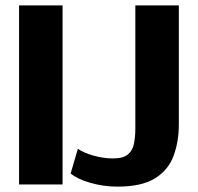

<svg xmlns="http://www.w3.org/2000/svg" viewBox="-20 -687 737 715"><path d="M51 0V-667H213V0ZM646 -224Q646 -160 626.5 -107Q607 -54 557.5 -23Q508 8 417 8Q366 8 317 -6Q268 -20 243 -41L270 -133Q291 -118 328 -107.5Q365 -97 401 -97Q439 -97 456.5 -112Q474 -127 479 -152.5Q484 -178 484 -208V-667H646Z"/></svg>

Font: Epunda Sans ExtraBold
Style: Regular
Weight: 800
Designer: Simon Atzbach
Foundry: typofactur
Version: Version 2.204; ttfautohint (v1.8.4.7-5d5b)